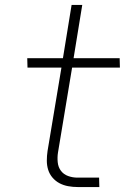

<svg xmlns="http://www.w3.org/2000/svg" viewBox="-20 -755 540 775"><path d="M381 0H294Q274 0 255 -3.5Q236 -7 220 -15.5Q204 -24 192 -38Q180 -52 174.5 -69.5Q169 -87 169 -106.5Q169 -126 172 -146L228 -482H91L90 -520H234L269 -735H312L277 -520H463L464 -482H271L214 -139Q211 -120 213 -100Q215 -80 226 -65.5Q237 -51 255 -44.5Q273 -38 293 -38H380Z"/></svg>

Font: Iosevka Aile XLt Obl
Style: Regular
Weight: 200
Italic angle: -9°
Designer: Belleve Invis
Foundry: Belleve Invis
Version: Version 31.1.0; ttfautohint (v1.8.4)